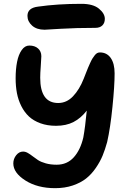

<svg xmlns="http://www.w3.org/2000/svg" viewBox="-20 -922 688 1007"><path d="M213.9 -766.1Q172.4 -766.1 148.2 -787.8Q124 -809.6 124 -838.9Q124 -880.4 179.2 -887.2Q281.2 -901.9 407.2 -901.9Q468.3 -901.9 499 -876.5Q529.8 -851.1 529.8 -823.2Q529.8 -801.3 516.8 -788.6Q503.9 -775.9 480 -775.9Q379.9 -775.9 297.9 -771Q215.8 -766.1 213.9 -766.1ZM269 64.9Q176.8 64.9 113.3 24.7Q49.8 -15.6 49.8 -64.9Q49.8 -88.9 64.9 -107.9Q80.1 -127 101.1 -127Q113.3 -127 125.7 -119.9Q138.2 -112.8 150.9 -102.8Q163.6 -92.8 179.2 -82.5Q194.8 -72.3 220.2 -65.2Q245.6 -58.1 276.9 -58.1Q332 -58.1 366.9 -96.9Q401.9 -135.7 417 -201.2Q426.8 -254.4 435.1 -341.8Q404.3 -302.2 365.7 -282.2Q327.1 -262.2 273.9 -262.2Q228.5 -262.2 192.1 -275.4Q155.8 -288.6 131.8 -311Q107.9 -333.5 91.8 -365.5Q75.7 -397.5 68.8 -433.6Q62 -469.7 62 -511.2Q62 -559.6 69.6 -597.7Q77.1 -635.7 93.8 -659.4Q110.4 -683.1 133.8 -683.1Q162.6 -683.1 179.7 -667.7Q196.8 -652.3 196.8 -627Q196.8 -613.8 193.8 -575.2Q190.9 -536.6 190.9 -514.2Q190.9 -381.8 285.2 -381.8Q329.6 -381.8 363 -417Q396.5 -452.1 418.9 -508.8Q422.4 -517.6 430.2 -537.6Q438 -557.6 441.9 -566.9Q445.8 -576.2 452.9 -591.8Q460 -607.4 464.8 -615Q469.7 -622.6 476.3 -631.3Q482.9 -640.1 489.7 -643.6Q496.6 -647 503.9 -647Q540.5 -647 560.8 -617.9Q581.1 -588.9 581.1 -537.1Q581.1 -472.2 569.8 -361.1Q558.6 -250 542 -176.8Q531.2 -137.7 518.1 -105.7Q504.9 -73.7 482.4 -41Q460 -8.3 431.6 14.2Q403.3 36.6 361.6 50.8Q319.8 64.9 269 64.9Z"/></svg>

Font: Shantell Sans Irregular Bouncy
Style: Regular
Weight: 600
Designer: Stephen Nixon, Anya Danilova, Shantell Martin
Foundry: Arrow Type
Version: Version 1.006;[9816181b4]